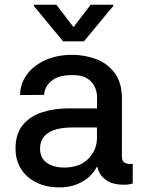

<svg xmlns="http://www.w3.org/2000/svg" viewBox="-20 -787 609 818"><path d="M230.8 11.4Q179 11.4 137.1 -8.5Q95.2 -28.4 70.7 -65.5Q46.2 -102.6 46.2 -154.5Q46.2 -216.3 76.7 -253.9Q107.2 -291.5 159.3 -308.6Q211.3 -325.6 275.6 -325.3H393.5V-369.7Q393.5 -413.7 366.8 -440.7Q340.2 -467.7 288.7 -467Q228.7 -467.7 198.7 -441.8Q168.7 -415.8 168 -382.8L65.3 -382.1Q66.4 -432.2 95.7 -470.9Q125 -509.6 175.1 -531.6Q225.1 -553.6 288 -553.3Q339.1 -553.6 387.8 -535.9Q436.4 -518.1 468.2 -476.6Q500 -435 499.6 -362.9L499.3 -119Q499.3 -99.4 512.6 -93Q525.9 -86.6 544 -88.8H545.5V-4.6Q541.9 -4.6 533.2 -2.3Q524.5 0 507.8 0Q464.5 0 440.2 -14.7Q415.8 -29.5 405.9 -47.4Q396 -65.3 396 -74.2V-74.9H391.7Q382.1 -55.4 361.3 -35.3Q340.6 -15.3 308.2 -2Q275.9 11.4 230.8 11.4ZM253.2 -73.2Q320 -73.2 356.5 -110.8Q393.1 -148.4 393.1 -198.9V-244H291.5Q219.1 -244 184.8 -220.3Q150.6 -196.7 150.6 -153.4Q150.6 -113.6 179.3 -93.4Q208.1 -73.2 253.2 -73.2ZM220.2 -766.7 293.3 -671.5 366.1 -766.7H462.4V-761.4L337.4 -610.8H248.9L124.3 -761.4V-766.7Z"/></svg>

Font: Inter Zeller Medium
Style: Regular
Weight: 500
Designer: Rasmus Andersson; Joe Bland
Foundry: zeller
Version: Version 3.015;git-dec3a8cb1